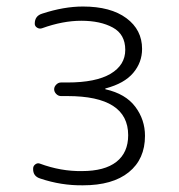

<svg xmlns="http://www.w3.org/2000/svg" viewBox="-20 -550 540 580"><path d="M101.6 -10.7Q79.1 -17.6 80.1 -41Q80.1 -48.8 86.9 -53.7Q93.8 -58.6 100.6 -55.7Q164.1 -32.2 227.5 -33.2Q295.9 -33.2 331.5 -61Q367.2 -88.9 367.2 -141.6Q367.2 -259.8 183.6 -259.8H164.1Q156.2 -259.8 149.9 -266.1Q143.6 -272.5 143.6 -280.3Q143.6 -288.1 149.9 -294.4Q156.2 -300.8 164.1 -300.8H183.6Q269.5 -300.8 314 -327.1Q358.4 -353.5 358.4 -399.4Q358.4 -446.3 320.8 -466.8Q283.2 -487.3 225.6 -487.3Q169.9 -487.3 107.4 -464.8Q99.6 -461.9 92.3 -466.3Q85 -470.7 85 -478.5Q85 -502 107.4 -508.8Q172.9 -530.3 230.5 -530.3Q314.5 -530.3 361.8 -495.1Q409.2 -460 409.2 -402.3Q409.2 -361.3 382.3 -329.6Q355.5 -297.9 299.8 -283.2Q297.9 -283.2 297.9 -281.2Q297.9 -280.3 298.8 -280.3Q359.4 -266.6 388.7 -227.5Q418 -188.5 418 -139.6Q418 -69.3 369.1 -29.8Q320.3 9.8 230.5 9.8Q165 10.7 101.6 -10.7Z"/></svg>

Font: Rounded-X Mgen+ 1mn light
Style: Regular
Weight: 200
Designer: [Source Han Sans]
Ryoko NISHIZUKA  (kana & ideographs); Paul D. Hunt (Latin, Greek & Cyrillic); Wenlong ZHANG  (bopomofo
Version: Version 1.059.20150602